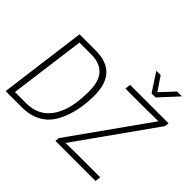

<svg xmlns="http://www.w3.org/2000/svg" viewBox="-215 -1321 1621 1621"><g transform="rotate(45 596.0 -510.5)"><path d="M224 0H27L129 -780H323Q584 -780 584 -503Q584 -363 546 -248.5Q508 -134 443 -76Q356 0 224 0ZM226 -50Q316 -50 383.5 -97Q451 -144 489 -243Q527 -342 527 -496Q527 -617 474 -673.5Q421 -730 318 -730H178L88 -50ZM1100 0H621L626 -38L1119 -732Q1045 -732 965 -730H727L733 -780H1192L1187 -742L694 -48L852 -50H1106ZM960 -857H912L805 -1021H857L939 -899L1053 -1021H1111Z"/></g></svg>

Font: Tanohe Sans Light
Style: Italic
Weight: 300
Designer: Village Type and Design LLC & Cristiano Sobral
Foundry: Cooper Hewitt Smithsonian Design Museum
Version: Version 1.00;September 29, 2021;FontCreator 13.0.0.2655 64-b